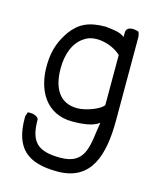

<svg xmlns="http://www.w3.org/2000/svg" viewBox="-101 -526 649 791"><g transform="rotate(15 224.0 -131.0)"><path d="M32 13C32 144 91 193 219 193C364 193 398 74 398 -74V-425C398 -434 396 -442 393 -450C371 -458 339 -459 339 -431V-413C319 -429 292 -431 257 -435C184 -435 145 -414 112 -370C85 -331 66 -290 64 -226C60 -112 114 -22 224 -22C269 -22 314 -27 338 -47C322 49 328 135 216 135C121 135 85 104 85 9C85 -8 53 -14 38 -11C37 -4 31 4 32 13ZM122 -221C122 -280 140 -334 183 -361C230 -394 308 -367 339 -336V-123C329 -104 269 -80 230 -80C152 -80 122 -141 122 -221Z"/></g></svg>

Font: Comica
Style: Rg
Weight: 400
Designer: Jasper
Foundry: KineticPlasma Fonts/Cannot Into Space Fonts
Version: Version 0.89